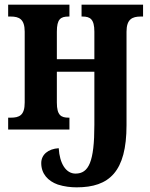

<svg xmlns="http://www.w3.org/2000/svg" viewBox="-20 -556 643 824"><path d="M309 248C449 248 523 181 523 -19V-420C523 -474 548 -485 584 -485H594V-536H330V-485H334C367 -485 385 -474 385 -420V-302H224V-420C224 -474 240 -485 274 -485H278V-536H15V-485H26C62 -485 86 -474 86 -420V-116C86 -61 63 -51 26 -51H15V0H278V-51H275C242 -51 224 -61 224 -116V-248H385V-20C385 138 361 189 304 189C263 189 236 146 232 80C186 83 157 108 157 144C157 190 186 221 228 236C256 245 284 248 309 248Z"/></svg>

Font: Noto Serif Condensed
Style: Bold
Weight: 700
Width: 3
Designer: Monotype Design Team
Foundry: Monotype Imaging Inc.
Version: Version 2.015